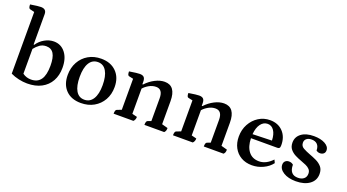

<svg xmlns="http://www.w3.org/2000/svg" viewBox="-55 -1295 3375 1869"><g transform="rotate(20 1632.5 -361.0)"><path d="M252 12Q210 12 164.5 2Q119 -8 80 -27V-666L34 -677Q17 -681 17 -721Q63 -728 86 -731Q109 -734 126 -734Q183 -734 183 -681V-366H190Q219 -410 265.5 -436Q312 -462 360 -462Q434 -462 479.5 -404Q525 -346 525 -249Q525 -170 492.5 -111.5Q460 -53 399 -20.5Q338 12 252 12ZM274 -37Q342 -37 375 -84Q408 -131 408 -228Q408 -312 383 -352.5Q358 -393 306 -393Q268 -393 239.5 -373Q211 -353 187 -322V-65Q208 -50 229.5 -43.5Q251 -37 274 -37Z M808 12Q709 12 652.5 -45.5Q596 -103 596 -202Q596 -277 628.5 -336Q661 -395 718.5 -428.5Q776 -462 851 -462Q949 -462 1007.5 -403.5Q1066 -345 1066 -246Q1066 -170 1033 -112Q1000 -54 942 -21Q884 12 808 12ZM829 -30Q887 -30 918.5 -80.5Q950 -131 950 -223Q950 -317 919.5 -368.5Q889 -420 832 -420Q774 -420 743 -369.5Q712 -319 712 -225Q712 -131 742 -80.5Q772 -30 829 -30Z M1145 0Q1145 -40 1161 -45L1207 -63V-384L1161 -394Q1145 -398 1145 -438Q1190 -445 1213.5 -448Q1237 -451 1253 -451Q1283 -451 1296.5 -437Q1310 -423 1310 -391V-365H1317Q1359 -410 1410 -436Q1461 -462 1508 -462Q1624 -462 1624 -304V-65L1686 -48Q1686 -31 1682.5 -20.5Q1679 -10 1669 0H1464Q1464 -40 1480 -45L1515 -58V-294Q1515 -387 1446 -387Q1408 -387 1373 -367Q1338 -347 1317 -322V-61L1369 -48Q1369 -18 1350 0Z M1760 0Q1760 -40 1776 -45L1822 -63V-384L1776 -394Q1760 -398 1760 -438Q1805 -445 1828.5 -448Q1852 -451 1868 -451Q1898 -451 1911.5 -437Q1925 -423 1925 -391V-365H1932Q1974 -410 2025 -436Q2076 -462 2123 -462Q2239 -462 2239 -304V-65L2301 -48Q2301 -31 2297.5 -20.5Q2294 -10 2284 0H2079Q2079 -40 2095 -45L2130 -58V-294Q2130 -387 2061 -387Q2023 -387 1988 -367Q1953 -347 1932 -322V-61L1984 -48Q1984 -18 1965 0Z M2580 12Q2515 12 2467 -16Q2419 -44 2392.5 -93.5Q2366 -143 2366 -208Q2366 -280 2397.5 -337.5Q2429 -395 2482 -428.5Q2535 -462 2600 -462Q2683 -462 2733.5 -409Q2784 -356 2784 -270Q2784 -247 2777 -240Q2770 -233 2757 -233H2483Q2485 -147 2523.5 -97.5Q2562 -48 2632 -48Q2670 -48 2704.5 -66Q2739 -84 2769 -116L2784 -84Q2751 -40 2695.5 -14Q2640 12 2580 12ZM2590 -420Q2547 -420 2518.5 -382Q2490 -344 2484 -275L2683 -281Q2681 -346 2656 -383Q2631 -420 2590 -420Z M3035 12Q2956 12 2906.5 -19Q2857 -50 2857 -96Q2857 -120 2872 -133.5Q2887 -147 2909 -147Q2937 -147 2955 -130Q2955 -27 3043 -27Q3081 -27 3104 -46Q3127 -65 3127 -99Q3127 -126 3111.5 -143Q3096 -160 3071.5 -171Q3047 -182 3019 -192Q2985 -204 2952.5 -220.5Q2920 -237 2898.5 -263.5Q2877 -290 2877 -332Q2877 -391 2924.5 -426.5Q2972 -462 3054 -462Q3124 -462 3169.5 -437Q3215 -412 3215 -372Q3215 -350 3200.5 -337.5Q3186 -325 3163 -325Q3141 -325 3124 -339Q3124 -380 3103 -401.5Q3082 -423 3044 -423Q3011 -423 2992 -407.5Q2973 -392 2973 -366Q2973 -330 3004 -313Q3035 -296 3075 -281Q3111 -268 3147 -251Q3183 -234 3206.5 -206.5Q3230 -179 3230 -133Q3230 -66 3176.5 -27Q3123 12 3035 12Z"/></g></svg>

Font: Petrona SemiBold
Style: Regular
Weight: 600
Designer: Ringo R. Seeber
Foundry: Ringo R. Seeber
Version: Version 2.001; ttfautohint (v1.8.3)